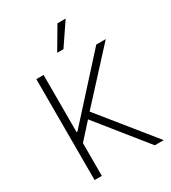

<svg xmlns="http://www.w3.org/2000/svg" viewBox="-222 -1051 1040 1165"><g transform="rotate(-30 298.5 -468.5)"><path d="M89.8 -707H140.6V-306.6H146.5L509.8 -707H576.2L271.5 -375L574.2 0H511.7L239.3 -338.9L140.6 -229.5V0H89.8ZM370.1 -936.5H427.7L323.2 -782.2H279.3Z"/></g></svg>

Font: Pretendard GOV ExtraLight
Style: Regular
Weight: 200
Designer: Base glyphs from Inter by Rasmus Andersson; Hangeul glyphs from Noto Sans CJK(Source Han Sans) by Jang Soo-young and Kan
Foundry: Kil Hyung-jin
Version: Version 1.309